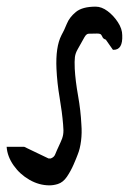

<svg xmlns="http://www.w3.org/2000/svg" viewBox="-29 -538 388 578"><path d="M120 20Q89 20 60 3.5Q31 -13 12 -40Q-7 -67 -9 -96H44L117 -61H124Q134 -65 137 -73Q140 -81 153 -109Q159 -121 161 -132.5Q163 -144 161 -163Q158 -200 150.5 -244Q143 -288 141 -331Q138 -397 156 -432Q164 -446 172 -466Q180 -486 199.5 -502Q219 -518 259 -518Q277 -518 295 -504.5Q313 -491 326 -471Q339 -451 339 -432Q341 -388 313 -388H311L290 -418H291Q282 -421 280 -425.5Q278 -430 275.5 -433.5Q273 -437 263 -437Q244 -437 237.5 -436.5Q231 -436 225.5 -426.5Q220 -417 205 -390Q198 -378 196.5 -366Q195 -354 196 -331Q198 -295 206 -250Q214 -205 216 -163Q218 -138 215 -114Q212 -90 205 -73Q201 -62 192.5 -42.5Q184 -23 172.5 -6Q161 11 145 16Q132 20 120 20Z"/></svg>

Font: Syne Tactile
Style: Regular
Weight: 400
Designer: Lucas Descroix
Foundry: Bonjour Monde
Version: Version 2.100; ttfautohint (v1.8.3)